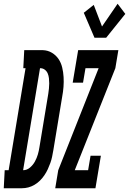

<svg xmlns="http://www.w3.org/2000/svg" viewBox="-76 -1002 687 1022"><path d="M-56 0 -51 -96H-30L60 -639H48L53 -735H81H153Q179 -734 200.5 -721Q222 -708 235.5 -688Q249 -668 255 -643Q261 -618 262.5 -592Q264 -566 262 -539.5Q260 -513 255 -487L208 -203Q205 -186 201.5 -168.5Q198 -151 192 -134.5Q186 -118 178.5 -101.5Q171 -85 160.5 -69.5Q150 -54 137 -41Q124 -28 108 -18.5Q92 -9 75 -4.5Q58 0 40 0ZM47 -96Q67 -96 83.5 -110Q100 -124 110 -142.5Q120 -161 125.5 -180Q131 -199 134 -219L181 -503Q183 -517 184.5 -530.5Q186 -544 186 -558Q186 -572 184.5 -585.5Q183 -599 178 -611Q173 -623 162.5 -631Q152 -639 138 -639H137ZM427 -801 370 -934 423 -976 467 -861 550 -982 591 -928 489 -801ZM218 0 234 -96 449 -639H379L366 -562H311L340 -735H554L538 -639L322 -96H393L406 -173H461L432 0Z"/></svg>

Font: Iosevka Slab Oblique
Style: Bold
Weight: 700
Italic angle: -9°
Monospace: yes
Designer: Belleve Invis
Foundry: Belleve Invis
Version: Version 11.1.1; ttfautohint (v1.8.3)